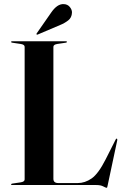

<svg xmlns="http://www.w3.org/2000/svg" viewBox="-20 -901 597 935"><path d="M300 -693 259.5 -687Q240 -684 240 -673V-30Q240 -9.5 264.5 -9.5H358Q394 -9.5 426.5 -32.2Q459 -55 494.5 -125L543.5 -222Q546 -226.5 548.5 -226Q552 -225 551 -218L504 3Q502.5 10 501.8 11.8Q501 13.5 499.5 13.5Q495 13.5 482.8 6.8Q470.5 0 447.5 0H39Q34 0 34 -3Q34 -6 40 -7L80.5 -13Q100 -16 100 -27V-673Q100 -684 80.5 -687L40 -693Q34 -694 34 -697Q34 -700 39 -700H301Q306 -700 306 -697Q306 -694 300 -693ZM229 -839.5Q258.5 -882.5 290 -881Q309 -880.5 320 -867Q331 -853.5 330.5 -839.5Q329.5 -815 312 -801.5Q294.5 -788 273.5 -779.5L164 -733Q159.5 -731 158 -733.5Q156.5 -735.5 159 -739Z"/></svg>

Font: Fraunces 144pt S000 SemiBold
Style: Regular
Weight: 600
Version: Version 1.000; ttfautohint (v1.8.3)